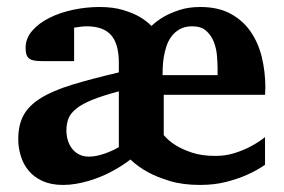

<svg xmlns="http://www.w3.org/2000/svg" viewBox="-20 -521 811 549"><path d="M602.1 -327.1Q602.1 -342.3 600.3 -362.5Q598.6 -382.8 591.3 -401.4Q584 -419.9 569.6 -432.9Q555.2 -445.8 529.8 -445.8Q508.8 -445.8 494.4 -437.7Q480 -429.7 470.5 -417Q460.9 -404.3 455.8 -388.4Q450.7 -372.6 448.2 -356.9Q445.8 -341.3 445.3 -327.9Q444.8 -314.5 444.8 -306.2H602.1ZM319.8 -259.8Q272 -247.1 242.4 -234.9Q212.9 -222.7 196.8 -209.2Q180.7 -195.8 175.3 -180.9Q169.9 -166 169.9 -147.9Q169.9 -132.8 174.1 -119.4Q178.2 -106 186.3 -95.7Q194.3 -85.4 206.3 -79.3Q218.3 -73.2 233.9 -73.2Q248.5 -73.2 263.7 -77.1Q278.8 -81.1 291.5 -86.4Q306.2 -92.3 319.8 -100.1ZM738.8 -270Q738.8 -267.6 738.5 -263.9Q738.3 -260.3 738.3 -257.3Q737.8 -253.4 737.8 -250H448.2V-134.8Q462.4 -117.7 483.4 -105Q501.5 -93.8 529.3 -84.5Q557.1 -75.2 596.2 -75.2Q625.5 -75.2 651.4 -83.5Q677.2 -91.8 696.3 -102.1Q718.8 -113.8 737.8 -128.9V-49.8Q714.8 -33.7 686 -21Q661.1 -9.8 627.2 -1Q593.3 7.8 551.8 7.8Q502.9 7.8 465.8 -3.4Q428.7 -14.6 403.8 -28.3Q374 -44.4 353 -64.9Q326.2 -44.4 294.9 -28.3Q281.7 -21.5 266.1 -15.1Q250.5 -8.8 233.2 -3.7Q215.8 1.5 197.5 4.6Q179.2 7.8 160.2 7.8Q126.5 7.8 102.1 -3.2Q77.6 -14.2 62.3 -32.5Q46.9 -50.8 39.6 -74.5Q32.2 -98.1 32.2 -123Q32.2 -164.1 47.6 -191.9Q63 -219.7 96.9 -240.7Q130.9 -261.7 185.8 -278.6Q240.7 -295.4 319.8 -314V-341.8Q319.8 -395.5 297.6 -420.7Q275.4 -445.8 227.1 -445.8Q222.2 -445.8 216.3 -445.3Q210.4 -444.8 205.1 -443.8Q198.7 -442.9 191.9 -441.9V-346.2H102.1Q87.4 -346.2 77.9 -347.9Q68.4 -349.6 63 -354Q57.6 -358.4 55.4 -365.7Q53.2 -373 53.2 -383.8Q53.2 -411.6 72.3 -433.3Q91.3 -455.1 121.8 -470.2Q152.3 -485.4 189.9 -493.2Q227.5 -501 264.2 -501Q303.7 -501 331.8 -492.4Q359.9 -483.9 377.9 -473.6Q398.9 -461.4 413.1 -446.8Q428.2 -461.4 449.2 -473.6Q467.3 -483.9 493.2 -492.4Q519 -501 553.2 -501Q604 -501 639.4 -481.7Q674.8 -462.4 696.8 -430.4Q718.8 -398.4 728.8 -356.7Q738.8 -314.9 738.8 -270Z"/></svg>

Font: Charis SIL CyrE
Style: Bold
Weight: 700
Foundry: SIL International
Version: Version 5.000